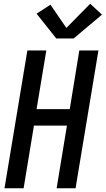

<svg xmlns="http://www.w3.org/2000/svg" viewBox="-20 -1004 564 1024"><path d="M4 0 126 -735H227L175 -422H352L403 -735H505L383 0H282L337 -334H161L106 0ZM280 -799 175 -931 249 -979 334 -855 461 -984 524 -926 373 -799Z"/></svg>

Font: Iosevka SS04 Semibold
Style: Italic
Weight: 600
Italic angle: -9°
Monospace: yes
Designer: Belleve Invis
Foundry: Belleve Invis
Version: Version 19.0.0; ttfautohint (v1.8.4)